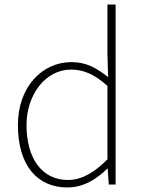

<svg xmlns="http://www.w3.org/2000/svg" viewBox="-20 -814 635 847"><path d="M277 13C350 13 409 -26 453 -70H455L460 0H490V-794H454V-573L457 -474C403 -516 359 -540 295 -540C167 -540 59 -432 59 -262C59 -84 145 13 277 13ZM280 -20C163 -20 97 -118 97 -262C97 -398 182 -507 293 -507C348 -507 396 -487 454 -435V-111C396 -53 341 -20 280 -20Z"/></svg>

Font: Harano Aji Gothic ExtraLight
Style: Regular
Weight: 250
Foundry: Masamichi Hosoda
Version: HaranoAjiGothic-ExtraLight version 20230610;ttx 4.39.4